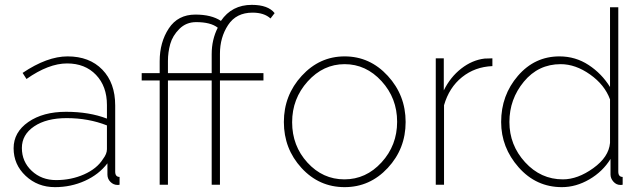

<svg xmlns="http://www.w3.org/2000/svg" viewBox="-20 -760 2647 790"><path d="M206 10Q135 10 85.5 -36.5Q36 -83 36 -150Q36 -216 96.5 -258Q157 -300 252 -300Q347 -300 420 -272V-328Q420 -405 375 -452Q330 -499 256 -499Q180 -499 89 -435L73 -460Q174 -528 258 -528Q348 -528 401 -473.5Q454 -419 454 -326V-54Q454 -32 472 -32V0Q469 1 464 1Q447 1 434.5 -11.5Q422 -24 422 -42V-88Q387 -42 329.5 -16Q272 10 206 10ZM211 -19Q273 -19 326 -42.5Q379 -66 404 -106Q420 -127 420 -146V-244Q344 -274 254 -274Q171 -274 120.5 -240Q70 -206 70 -151Q70 -95 110.5 -57Q151 -19 211 -19Z M1019 -708Q952 -708 918.5 -657Q885 -606 885 -539V-459H1064V-429H885V0H851V-429H671V0H637V-429H563V-459H637V-508Q637 -586 674.5 -643Q712 -700 784 -700Q850 -700 889 -674Q934 -740 1016 -740Q1083 -740 1110 -706L1093 -684Q1067 -708 1019 -708ZM851 -459V-537Q851 -597 876 -646Q847 -669 787 -669Q746 -669 718 -641Q690 -613 680.5 -579Q671 -545 671 -509V-459Z M1398 10Q1293 10 1220.5 -69Q1148 -148 1148 -258Q1148 -368 1221.5 -448Q1295 -528 1398 -528Q1502 -528 1575.5 -448Q1649 -368 1649 -258Q1649 -148 1575.5 -69Q1502 10 1398 10ZM1246 -425Q1182 -354 1182 -257Q1182 -160 1245 -91Q1308 -22 1397 -22Q1486 -22 1550 -92Q1614 -162 1614 -259Q1614 -356 1550 -426Q1486 -496 1398 -496Q1310 -496 1246 -425Z M2006 -520V-488Q1934 -485 1881 -442.5Q1828 -400 1807 -327V0H1773V-520H1806V-388Q1833 -443 1878 -478Q1923 -513 1974 -519Q1981 -519 1992 -519.5Q2003 -520 2006 -520Z M2292 10Q2186 10 2114 -71.5Q2042 -153 2042 -258Q2042 -368 2111 -448Q2180 -528 2282 -528Q2348 -528 2402 -492.5Q2456 -457 2490 -402V-730H2524V-54Q2524 -32 2542 -32V0Q2539 1 2533 1Q2516 1 2504 -12.5Q2492 -26 2492 -42V-106Q2460 -54 2405 -22Q2350 10 2292 10ZM2296 -22Q2357 -22 2421 -68Q2485 -114 2490 -172V-351Q2468 -411 2408 -453.5Q2348 -496 2287 -496Q2195 -496 2135.5 -424Q2076 -352 2076 -258Q2076 -163 2140.5 -92.5Q2205 -22 2296 -22Z"/></svg>

Font: Raleway
Style: ExtraLight
Weight: 200
Designer: Matt McInerney, Pablo Impallari, Rodrigo Fuenzalida
Foundry: Matt McInerney, Pablo Impallari, Rodrigo Fuenzalida
Version: Version 2.001